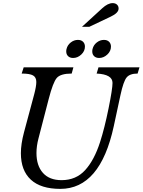

<svg xmlns="http://www.w3.org/2000/svg" viewBox="-20 -1202 915 1232"><path d="M200 -599Q213 -649 213 -676Q213 -706 192 -718Q171 -730 119 -730L132 -770H451L440 -730Q369 -730 344.5 -702Q320 -674 292 -565L227 -314Q214 -265 214 -220Q214 -139 255.5 -92.5Q297 -46 375 -46Q468 -46 526.5 -110.5Q585 -175 622 -290Q651 -380 676.5 -506Q702 -632 702 -670Q702 -725 600 -730L612 -770H875L863 -730Q813 -730 792.5 -705Q772 -680 753 -592L710 -392Q623 10 367 10Q242 10 178 -49Q114 -108 114 -219Q114 -278 134 -353ZM407 -888Q413 -913 434 -929.5Q455 -946 480 -946Q501 -946 513 -934Q525 -922 525 -903Q525 -874 501.5 -852Q478 -830 449 -830Q429 -830 417 -841.5Q405 -853 405 -872Q405 -882 407 -888ZM574 -888Q580 -913 601 -929.5Q622 -946 647 -946Q668 -946 680 -934Q692 -922 692 -903Q692 -874 668.5 -852Q645 -830 616 -830Q596 -830 584 -841.5Q572 -853 572 -872Q572 -882 574 -888ZM553 -1030H506L636 -1149Q672 -1182 703 -1182Q720 -1182 730.5 -1172.5Q741 -1163 741 -1147Q741 -1119 690 -1095Z"/></svg>

Font: Libre Baskerville
Style: Italic
Weight: 400
Italic angle: -15°
Designer: Pablo Impallari, Rodrigo Fuenzalida
Foundry: Pablo Impallari, Rodrigo Fuenzalida
Version: Version 1.051;Glyphs 3.2.3 (3260)